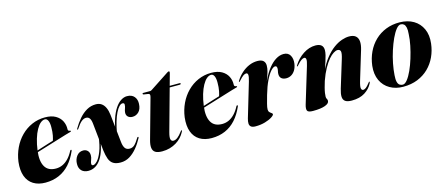

<svg xmlns="http://www.w3.org/2000/svg" viewBox="-42 -978 3289 1417"><g transform="rotate(-15 1602.5 -269.0)"><path d="M97 -209.5Q97 -209.5 113.8 -214.8Q130.5 -220 157.5 -228.5Q184.5 -237 214.5 -246.8Q244.5 -256.5 272 -265Q299.5 -273.5 317 -278.5L302.5 -267Q310 -285 315.2 -312Q320.5 -339 320.5 -374.5Q321 -406 312.8 -424.5Q304.5 -443 289 -443Q272 -443 255 -428.8Q238 -414.5 222.8 -387.2Q207.5 -360 195.8 -321Q184 -282 177.5 -233Q167.5 -155.5 191.8 -113.2Q216 -71 275.5 -71Q302.5 -71 326.5 -82Q350.5 -93 371.5 -115Q392.5 -137 410 -170.5Q412 -174 414 -175.2Q416 -176.5 418 -176Q420 -175.5 420.8 -172.8Q421.5 -170 419.5 -166Q395 -109.5 359.8 -70.2Q324.5 -31 278 -10.8Q231.5 9.5 174.5 9.5Q120.5 9.5 83 -13.5Q45.5 -36.5 29 -81.2Q12.5 -126 20 -190.5Q27.5 -246 50.5 -294.5Q73.5 -343 109.8 -379.5Q146 -416 192.8 -436.5Q239.5 -457 292.5 -457Q342 -457 373.2 -439Q404.5 -421 419 -392Q433.5 -363 432 -329.5Q431.5 -323 434.5 -319Q437.5 -315 446.5 -314Q450 -314 451.2 -312.8Q452.5 -311.5 452.5 -310Q452.5 -308.5 451.5 -307Q450.5 -305.5 446.5 -304.5Q438 -302.5 409.5 -294Q381 -285.5 341.8 -273.2Q302.5 -261 260.5 -248.2Q218.5 -235.5 182.2 -224.2Q146 -213 123.5 -206Q101 -199 101 -199Z M641 -225.5 651.5 -224.5Q644.5 -165.5 631.5 -122Q618.5 -78.5 599.5 -49.8Q580.5 -21 556.2 -6.8Q532 7.5 503 7.5Q470 7.5 451.2 -11.2Q432.5 -30 433 -62.5Q433 -97 451.8 -122.5Q470.5 -148 502.5 -148Q522.5 -148 535.5 -135Q548.5 -122 548.5 -99.5Q548.5 -82 541.5 -65Q534.5 -48 534.5 -37Q534.5 -31.5 537.2 -27.8Q540 -24 547 -24Q560 -24 578.5 -43.2Q597 -62.5 614.5 -106.8Q632 -151 641 -225.5ZM766 -349 789 -135.5Q792 -105.5 803.2 -88.8Q814.5 -72 839.5 -72Q860 -72 875.5 -86Q891 -100 912.5 -135Q914.5 -139 916.5 -140Q918.5 -141 920.5 -140Q923 -139 923 -136.5Q923 -134 922 -131.5Q901 -92 874.5 -60Q848 -28 816.8 -9.2Q785.5 9.5 748 9.5Q713 9.5 692.2 -3.5Q671.5 -16.5 661.5 -43.5Q651.5 -70.5 646.5 -110.5L624.5 -321Q621.5 -349 612 -362.2Q602.5 -375.5 585.5 -375.5Q568 -375.5 550.8 -362Q533.5 -348.5 510 -312.5Q508 -309 506.2 -307.8Q504.5 -306.5 502.5 -307Q500.5 -308 500.5 -310.2Q500.5 -312.5 502 -315Q524.5 -354 551.5 -385.2Q578.5 -416.5 610.8 -434.8Q643 -453 680.5 -453Q706 -453 723.8 -440.5Q741.5 -428 752 -404.5Q762.5 -381 766 -349ZM775.5 -199 767 -199.5Q775 -264.5 790.8 -312Q806.5 -359.5 827 -390.2Q847.5 -421 871 -436.2Q894.5 -451.5 918 -451.5Q955 -451.5 973.5 -429.2Q992 -407 990 -373.5Q988.5 -334.5 968.2 -314Q948 -293.5 920 -293.5Q898 -293.5 885 -306.2Q872 -319 874.5 -341Q875.5 -352 881.2 -367.2Q887 -382.5 887 -397Q887 -402.5 883.2 -405.8Q879.5 -409 872.5 -409Q860.5 -409 847.2 -395.5Q834 -382 820.8 -355.5Q807.5 -329 796 -290Q784.5 -251 775.5 -199Z M1075 -426.5 1040 -432Q1037 -433 1035.8 -434.8Q1034.5 -436.5 1034.5 -438Q1034.5 -440.5 1036.5 -442Q1038.5 -443.5 1041.5 -443.5H1093Q1097 -443.5 1100 -444.5Q1103 -445.5 1107.5 -448.5L1253.5 -544.5Q1256 -546 1258.8 -547.2Q1261.5 -548.5 1264.5 -548.5Q1267 -548.5 1268.2 -546.8Q1269.5 -545 1269.5 -542Q1269.5 -540.5 1269 -537.8Q1268.5 -535 1267.5 -530.5L1152 -114Q1141 -73.5 1146.5 -59.2Q1152 -45 1166 -45Q1181.5 -45 1198 -57.5Q1214.5 -70 1234 -96.5Q1237.5 -101.5 1239 -103Q1240.5 -104.5 1242.5 -104.5Q1244.5 -104 1244.8 -100.8Q1245 -97.5 1241.5 -91.5Q1230.5 -70 1213.5 -51.8Q1196.5 -33.5 1174 -19.8Q1151.5 -6 1124.2 1.8Q1097 9.5 1066 9.5Q1031.5 9.5 1013.8 -1.5Q996 -12.5 993 -36.5Q990 -60.5 1000.5 -97L1085 -400Q1088.5 -413 1086.2 -419Q1084 -425 1075 -426.5ZM1212.5 -432 1219 -443.5H1319Q1326 -443.5 1326 -438.5Q1326 -435 1323.2 -433.5Q1320.5 -432 1316 -432Z M1367 -209.5Q1367 -209.5 1383.8 -214.8Q1400.5 -220 1427.5 -228.5Q1454.5 -237 1484.5 -246.8Q1514.5 -256.5 1542 -265Q1569.5 -273.5 1587 -278.5L1572.5 -267Q1580 -285 1585.2 -312Q1590.5 -339 1590.5 -374.5Q1591 -406 1582.8 -424.5Q1574.5 -443 1559 -443Q1542 -443 1525 -428.8Q1508 -414.5 1492.8 -387.2Q1477.5 -360 1465.8 -321Q1454 -282 1447.5 -233Q1437.5 -155.5 1461.8 -113.2Q1486 -71 1545.5 -71Q1572.5 -71 1596.5 -82Q1620.5 -93 1641.5 -115Q1662.5 -137 1680 -170.5Q1682 -174 1684 -175.2Q1686 -176.5 1688 -176Q1690 -175.5 1690.8 -172.8Q1691.5 -170 1689.5 -166Q1665 -109.5 1629.8 -70.2Q1594.5 -31 1548 -10.8Q1501.5 9.5 1444.5 9.5Q1390.5 9.5 1353 -13.5Q1315.5 -36.5 1299 -81.2Q1282.5 -126 1290 -190.5Q1297.5 -246 1320.5 -294.5Q1343.5 -343 1379.8 -379.5Q1416 -416 1462.8 -436.5Q1509.5 -457 1562.5 -457Q1612 -457 1643.2 -439Q1674.5 -421 1689 -392Q1703.5 -363 1702 -329.5Q1701.5 -323 1704.5 -319Q1707.5 -315 1716.5 -314Q1720 -314 1721.2 -312.8Q1722.5 -311.5 1722.5 -310Q1722.5 -308.5 1721.5 -307Q1720.5 -305.5 1716.5 -304.5Q1708 -302.5 1679.5 -294Q1651 -285.5 1611.8 -273.2Q1572.5 -261 1530.5 -248.2Q1488.5 -235.5 1452.2 -224.2Q1416 -213 1393.5 -206Q1371 -199 1371 -199Z M1745.5 -338Q1744.5 -338.5 1744.5 -340.2Q1744.5 -342 1746.5 -346Q1766 -378 1793 -402.2Q1820 -426.5 1851.2 -439.8Q1882.5 -453 1914.5 -453Q1945.5 -453 1959.8 -439.8Q1974 -426.5 1974 -404Q1974 -382.5 1968 -360.2Q1962 -338 1952.5 -313Q1943 -288 1933 -258.5Q1923 -229 1915 -194L1909 -196.5Q1927.5 -256 1950.5 -303.5Q1973.5 -351 2000.2 -384.2Q2027 -417.5 2056 -435.2Q2085 -453 2115 -453Q2149.5 -453 2164.8 -426.8Q2180 -400.5 2174.5 -362.5Q2170 -334 2158 -314.5Q2146 -295 2128.5 -284.8Q2111 -274.5 2090 -274.5Q2067.5 -274.5 2053.8 -285.5Q2040 -296.5 2040 -319Q2040 -330.5 2042.8 -341.2Q2045.5 -352 2045.5 -361.5Q2045.5 -371 2042.2 -376Q2039 -381 2031.5 -381Q2017.5 -381 1998.2 -359.8Q1979 -338.5 1958.5 -296.5Q1938 -254.5 1920 -192Q1910 -156 1903 -129.5Q1896 -103 1896 -87.5Q1896 -74 1903.2 -66.5Q1910.5 -59 1917.8 -54.5Q1925 -50 1925 -44.5Q1925 -36 1905 -23Q1885 -10 1851.5 -0.2Q1818 9.5 1779 9.5Q1755.5 9.5 1744.5 0.8Q1733.5 -8 1732.8 -24Q1732 -40 1738.5 -62L1816 -322.5Q1826.5 -358 1824.8 -372Q1823 -386 1811.5 -386Q1802 -386 1789.2 -377.5Q1776.5 -369 1754 -343.5Q1751.5 -340 1749.5 -339Q1747.5 -338 1745.5 -338Z M2189 -338Q2187.5 -338.5 2188 -340.8Q2188.5 -343 2190 -346Q2219.5 -394 2265 -423.5Q2310.5 -453 2358 -453Q2388 -453 2403 -440.2Q2418 -427.5 2418 -402Q2418 -385.5 2412.8 -364Q2407.5 -342.5 2400.2 -320.2Q2393 -298 2386.2 -278.5Q2379.5 -259 2377 -247L2373.5 -248Q2400.5 -306.5 2432.2 -346Q2464 -385.5 2496.5 -409Q2529 -432.5 2559.5 -442.8Q2590 -453 2615.5 -453Q2647.5 -453 2664.8 -439Q2682 -425 2684.8 -398.2Q2687.5 -371.5 2676 -333.5L2610 -115.5Q2597.5 -73 2601 -59Q2604.5 -45 2616 -45Q2626 -45 2637.5 -53.8Q2649 -62.5 2666 -84.5Q2670 -89.5 2671.2 -91Q2672.5 -92.5 2674.5 -92Q2677 -92 2676.8 -88.8Q2676.5 -85.5 2673.5 -79Q2654.5 -41 2615 -15.8Q2575.5 9.5 2514.5 9.5Q2480.5 9.5 2464.5 -2Q2448.5 -13.5 2447.5 -37Q2446.5 -60.5 2457.5 -96.5L2520.5 -302.5Q2534.5 -347 2530.2 -362.5Q2526 -378 2506.5 -378Q2494.5 -378 2476.8 -367.2Q2459 -356.5 2438.8 -333Q2418.5 -309.5 2397.8 -272.2Q2377 -235 2358.5 -182.5Q2350.5 -157 2344.8 -135Q2339 -113 2336.5 -95.8Q2334 -78.5 2334 -68Q2334 -57 2338.5 -50.5Q2343 -44 2343 -34.5Q2343 -14.5 2310.2 -2.5Q2277.5 9.5 2218 9.5Q2181.5 9.5 2174.5 -4.5Q2167.5 -18.5 2177 -50.5L2259.5 -322.5Q2270.5 -358 2268.5 -372Q2266.5 -386 2255 -386Q2245.5 -386 2232.8 -377.5Q2220 -369 2197.5 -343.5Q2195 -340.5 2193.2 -339.2Q2191.5 -338 2189 -338Z M3003 -457Q3064.5 -456 3108.2 -430Q3152 -404 3173.5 -356.8Q3195 -309.5 3187.5 -246Q3181.5 -193 3160 -146.5Q3138.5 -100 3102.8 -65Q3067 -30 3018 -10.2Q2969 9.5 2908 9.5Q2850.5 9.5 2806.5 -15.8Q2762.5 -41 2740.5 -88Q2718.5 -135 2725.5 -199Q2732.5 -255.5 2754.8 -302.5Q2777 -349.5 2813.2 -384.5Q2849.5 -419.5 2897.5 -438.5Q2945.5 -457.5 3003 -457ZM2908 -6.5Q2925 -6.5 2943.5 -30Q2962 -53.5 2979.5 -92Q2997 -130.5 3011.2 -177Q3025.5 -223.5 3035 -270Q3044.5 -316.5 3046 -355.5Q3049 -387 3044.8 -405.5Q3040.5 -424 3031 -432Q3021.5 -440 3008 -440.5Q2990.5 -441 2971.8 -417.8Q2953 -394.5 2935.2 -356Q2917.5 -317.5 2902.5 -271Q2887.5 -224.5 2878.2 -177.2Q2869 -130 2866.5 -90Q2864 -57.5 2868.5 -39.5Q2873 -21.5 2883.5 -14Q2894 -6.5 2908 -6.5Z"/></g></svg>

Font: Fraunces 120pt
Style: Bold Italic
Weight: 700
Italic angle: -16°
Version: Version 1.000;[b76b70a41]